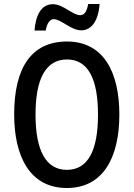

<svg xmlns="http://www.w3.org/2000/svg" viewBox="-20 -932 669 962"><path d="M153 -779H209C216 -817 230 -836 250 -836C285 -836 336 -780 387 -780C438 -780 473 -827 479 -912H422C415 -876 404 -856 382 -856C343 -856 297 -911 245 -911C183 -911 158 -849 153 -779ZM578 -358C578 -573 497 -724 316 -724C139 -724 51 -595 51 -359C51 -146 131 10 315 10C497 10 578 -143 578 -358ZM158 -358C158 -537 209 -634 316 -634C420 -634 471 -539 471 -358C471 -176 420 -81 315 -81C210 -81 158 -178 158 -358Z"/></svg>

Font: Noto Sans Lao Looped Condensed Medium
Style: Regular
Weight: 500
Width: 3
Designer: Mark Frömberg, Ben Mitchell
Foundry: The Fontpad Ltd
Version: Version 1.002